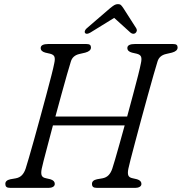

<svg xmlns="http://www.w3.org/2000/svg" viewBox="-20 -914 884 934"><path d="M183 -93.5Q178.5 -71.5 182.8 -60.8Q187 -50 203.5 -47L225 -42Q246.5 -35.5 246.5 -19.5Q246.5 -10 237.8 -5Q229 0 216.5 0H31Q16.5 0 11.2 -4.8Q6 -9.5 6 -18.5Q5 -36.5 30.5 -42L56.5 -46.5Q75.5 -50 87 -62.2Q98.5 -74.5 105 -94.5Q109.5 -108.5 120.5 -146Q131.5 -183.5 145.8 -234.8Q160 -286 175.5 -342.5Q191 -399 205.2 -452.2Q219.5 -505.5 230 -546.5Q240.5 -587.5 244 -606.5Q248.5 -626.5 245 -637.2Q241.5 -648 224.5 -652.5L200.5 -658Q178 -664 178 -680.5Q178 -700 216 -700H398.5Q412.5 -700 417.5 -695.8Q422.5 -691.5 422.5 -683Q422.5 -665.5 395 -658L367 -651.5Q333 -644 324.5 -614Q317.5 -593 305.8 -551Q294 -509 279.2 -455.8Q264.5 -402.5 249.5 -347H598.5Q613.5 -402 627.5 -454.5Q641.5 -507 651.8 -547.2Q662 -587.5 665.5 -606.5Q670 -626.5 666.5 -637.2Q663 -648 646 -652.5L622 -658Q599.5 -664 599.5 -680.5Q599.5 -700 637.5 -700H820Q834 -700 839 -695.8Q844 -691.5 844 -683Q844 -665.5 816.5 -658L788.5 -651.5Q754.5 -644 746 -614Q739 -592 726.5 -548Q714 -504 698.5 -448Q683 -392 667.2 -333.8Q651.5 -275.5 637.8 -224Q624 -172.5 615 -137.2Q606 -102 604.5 -93.5Q600 -71.5 604.2 -60.8Q608.5 -50 625 -47L646.5 -42Q668 -35.5 668 -19.5Q668 -10 659.2 -5Q650.5 0 638 0H452.5Q438 0 432.8 -4.8Q427.5 -9.5 427.5 -18.5Q426.5 -36.5 452 -42L478 -46.5Q497 -50 508.5 -62.2Q520 -74.5 526.5 -94.5Q530.5 -107 539.8 -138Q549 -169 561 -212.2Q573 -255.5 586.5 -304H237.5Q224 -252.5 212 -207.5Q200 -162.5 192.2 -132Q184.5 -101.5 183 -93.5ZM419.5 -755.5Q402 -745.5 394.5 -752.5Q391 -756 392.5 -762.5Q394 -769 401.5 -776L516 -874.5Q527 -883.5 535.5 -888.8Q544 -894 554 -894Q563.5 -894 568.8 -888.8Q574 -883.5 580 -874.5L643 -776Q647 -769 645 -762.5Q643 -756 638 -752.5Q627 -745.5 614.5 -755.5L535.5 -827Z"/></svg>

Font: Fraunces 9pt S100 Light
Style: Italic
Weight: 300
Italic angle: -16°
Version: Version 1.000; ttfautohint (v1.8.3)